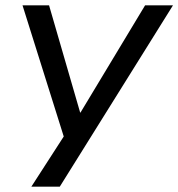

<svg xmlns="http://www.w3.org/2000/svg" viewBox="-20 -516 665 716"><path d="M97 180 228 -23 229 29 64 -496H163L279 -96H280L521 -496H625L203 180Z"/></svg>

Font: Nunito Sans 7pt SemiExpanded
Style: Italic
Weight: 400
Width: 6
Italic angle: -9°
Designer: Vernon Adams
Foundry: Vernon Adams
Version: Version 3.101;gftools[0.9.27]